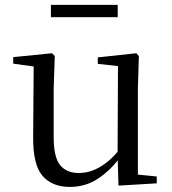

<svg xmlns="http://www.w3.org/2000/svg" viewBox="-20 -737 693 772"><path d="M260.9 14.6Q189.8 14.6 151.1 -29.8Q112.3 -74.2 113.3 -185.8L115.5 -483.7L137.7 -466.6L33.1 -481V-507.3L189.5 -523L200.2 -511.5L195.8 -380.4V-185.1Q195.8 -105.3 221.6 -73.3Q247.4 -41.4 296.3 -41.4Q342.8 -41.4 386.1 -68.1Q429.4 -94.9 464.9 -141.8L488.1 -103H461.7Q423.1 -51 373.2 -18.2Q323.3 14.6 260.9 14.6ZM456.4 9.3 452.8 -114.1V-115.5L454.4 -471.2L373.2 -480.3V-506.2L528.2 -523L538.4 -511.5L534.4 -380.4V-35L610.3 -27.4V0.2ZM184.7 -667.8V-717.3H453.3V-667.8Z"/></svg>

Font: Noto Serif KR ExtraLight
Style: Regular
Weight: 200
Designer: Ryoko NISHIZUKA 西塚涼子 (kana & ideographs); Frank Grießhammer (Latin, Greek & Cyrillic); Wenlong ZHANG 张文龙 (bopomofo); San
Foundry: Adobe
Version: Version 2.002-H1;hotconv 1.1.0;makeotfexe 2.6.0